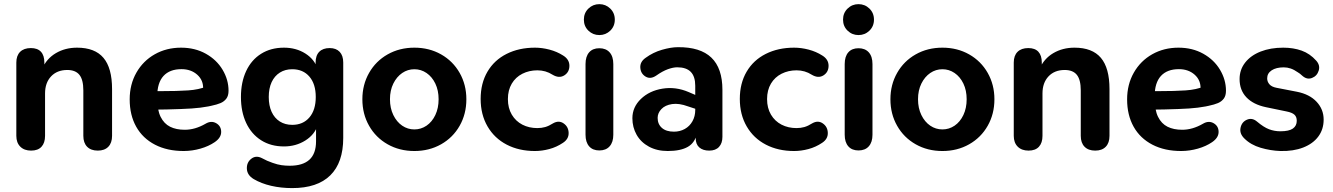

<svg xmlns="http://www.w3.org/2000/svg" viewBox="-20 -736 6591 949"><path d="M60.7 -64.6V-426.8Q60.7 -461.1 79.5 -479.8Q98.4 -498.4 132.5 -498.4Q165.6 -498.4 182.4 -480.2Q199.3 -461.9 199.3 -426.8V-365.8L188.3 -395.9Q210.1 -446.1 256.1 -473.3Q302.1 -500.4 360.9 -500.4Q448.9 -500.4 491.4 -450.1Q533.9 -399.8 533.9 -295.7V-64.6Q533.9 -29.9 515.5 -10.8Q497.1 8.4 463.3 8.4Q429.4 8.4 410.6 -10.8Q391.9 -29.9 391.9 -64.6V-289.3Q391.9 -342.2 372.4 -366.2Q353 -390.1 312.5 -390.1Q262.2 -390.1 232.4 -358.4Q202.7 -326.7 202.7 -274.4V-64.6Q202.7 -29.9 185.2 -10.8Q167.8 8.4 133.7 8.4Q99.8 8.4 80.2 -11.2Q60.7 -30.7 60.7 -64.6Z M621 -244.8Q621 -318.8 654.2 -377Q687.4 -435.2 745.1 -467.8Q802.9 -500.4 874.9 -500.4Q943.7 -500.4 997.4 -470.4Q1051 -440.4 1080.3 -391Q1109.6 -341.7 1109.6 -287.5Q1109.6 -262.8 1098.7 -248.4Q1087.7 -234 1070.1 -226.5Q1052.5 -219 1023.8 -213L1009.8 -210Q972.4 -202.8 927.2 -199.8Q882 -196.8 804.8 -195Q772.5 -194.8 736.7 -194L740.2 -285.5H770.9Q857.9 -285.5 910.3 -289.2Q962.7 -292.8 1000.5 -308.4L983.9 -295.2Q986.1 -338.7 955.2 -366.5Q924.2 -394.2 876.9 -394.2Q818.9 -394.2 788 -360.5Q757.2 -326.8 757.2 -260.6V-247.3Q757.2 -192.4 773.9 -158.5Q790.7 -124.6 820.7 -109.6Q850.6 -94.6 893.2 -94.6Q918.6 -94.6 944.3 -102Q969.9 -109.4 995.9 -124.4Q1023.9 -141.1 1048.5 -127.1Q1073 -113.1 1073.2 -84.2Q1073.4 -55.3 1040.9 -33.2Q1011.3 -13 970.9 -1.4Q930.4 10.2 888.7 10.4Q806.9 10.6 746.2 -20.8Q685.5 -52.2 653.2 -109.7Q621 -167.2 621 -244.8Z M1233.9 149.1Q1201.6 129.7 1200.2 98.2Q1198.8 66.7 1222.1 48.6Q1245.4 30.4 1275.3 46Q1298.7 59.2 1327.5 69Q1351.5 77.6 1371.5 80.4Q1391.4 83.2 1411.8 83.2Q1476.7 83.2 1509.4 53.3Q1542.1 23.4 1542.1 -37.7V-118.9H1550.9Q1535.7 -70.7 1489.1 -41.5Q1442.5 -12.2 1383.6 -12.2Q1318.6 -12.2 1270.7 -42.7Q1222.7 -73.2 1196.8 -128.3Q1170.9 -183.4 1170.9 -256.6Q1170.9 -329.8 1196.8 -385Q1222.7 -440.2 1270.8 -470.3Q1318.8 -500.4 1383.6 -500.4Q1443.7 -500.4 1489.6 -471.3Q1535.5 -442.1 1549.7 -394.8L1539.9 -364.6V-426.8Q1539.9 -461.9 1558.1 -480.2Q1576.2 -498.4 1609.5 -498.4Q1641.2 -498.4 1658.9 -479.8Q1676.5 -461.1 1676.5 -426.8V-54.3Q1676.5 67.7 1612.5 130.7Q1548.6 193.7 1424 193.7Q1368.9 193.7 1320.1 182.4Q1271.3 171.1 1233.9 149.1ZM1540.7 -256.6Q1540.7 -320.7 1509.4 -357.2Q1478 -393.8 1424.5 -393.8Q1389.4 -393.8 1363.2 -377.2Q1336.9 -360.6 1322.6 -330Q1308.4 -299.3 1308.4 -256.6Q1308.4 -213.9 1322.6 -183Q1336.9 -152 1363.2 -135.4Q1389.4 -118.9 1424.5 -118.9Q1478 -118.9 1509.4 -155.7Q1540.7 -192.5 1540.7 -256.6Z M1771.1 -245.4Q1771.1 -317.4 1804.3 -375.7Q1837.4 -434 1896 -467.2Q1954.7 -500.4 2028.1 -500.4Q2101.5 -500.4 2160.2 -467.2Q2218.8 -434 2251.9 -375.7Q2285.1 -317.4 2285.1 -245.4Q2285.1 -172.6 2251.9 -114.3Q2218.8 -56 2160.2 -22.8Q2101.5 10.4 2028.1 10.4Q1954.7 10.4 1896 -22.8Q1837.4 -56 1804.3 -114.3Q1771.1 -172.6 1771.1 -245.4ZM2147.9 -245.4Q2147.9 -289.3 2131.7 -323Q2115.5 -356.6 2088.2 -375.2Q2060.8 -393.8 2028.1 -393.8Q1995.3 -393.8 1968 -375.2Q1940.7 -356.6 1924.1 -323Q1907.5 -289.3 1907.5 -245.4Q1907.5 -201.5 1924.1 -167.4Q1940.7 -133.4 1968 -114.8Q1995.3 -96.3 2028.1 -96.3Q2060.8 -96.3 2088.2 -114.8Q2115.5 -133.4 2131.7 -167.4Q2147.9 -201.5 2147.9 -245.4Z M2355.7 -247Q2355.7 -324.4 2389.4 -381.7Q2423 -439 2484.1 -469.7Q2545.2 -500.4 2624.1 -500.4Q2658.8 -500.4 2695.8 -490.8Q2732.8 -481.1 2763.2 -461.7Q2794.5 -442.5 2794.4 -410.8Q2794.3 -379.2 2768.9 -363.3Q2743.4 -347.4 2711.1 -366.7Q2677.4 -388.4 2635.9 -388.4Q2595.6 -388.4 2562.1 -371.6Q2528.7 -354.8 2509.5 -322.6Q2490.4 -290.3 2490.4 -246.2Q2490.4 -201.9 2509.7 -169.3Q2529.1 -136.8 2562 -119.8Q2595 -102.9 2635.9 -102.9Q2656.4 -102.9 2674.6 -108Q2692.8 -113.2 2714.7 -127Q2742.7 -142.4 2766.2 -125.8Q2789.8 -109.3 2790.6 -79.2Q2791.5 -49.1 2762.6 -30.1Q2730.8 -8.7 2694.8 0.8Q2658.8 10.4 2624.1 10.4Q2545.2 10.4 2484.5 -21.1Q2423.8 -52.6 2389.8 -111.1Q2355.7 -169.6 2355.7 -247Z M2874.1 -70V-419.4Q2874.1 -456.9 2892 -477.3Q2909.8 -497.6 2942.3 -497.6Q2974.8 -497.6 2993.1 -477.3Q3011.4 -456.9 3011.4 -419.4V-70Q3011.4 -33.3 2993.2 -12.8Q2975.1 7.6 2942.4 7.6Q2909.7 7.6 2891.9 -12.8Q2874.1 -33.3 2874.1 -70ZM2865.9 -639Q2865.9 -671.8 2888.4 -693.7Q2910.9 -715.5 2942.3 -715.5Q2973.8 -715.5 2996.3 -693.7Q3018.8 -671.8 3018.8 -639Q3018.8 -606.2 2996.3 -584.4Q2973.8 -562.7 2942.3 -562.7Q2910.9 -562.7 2888.4 -584.4Q2865.9 -606.2 2865.9 -639Z M3105.7 -151.6Q3105.7 -206.4 3147.7 -246.9Q3189.7 -287.4 3254.8 -297.9Q3319.9 -308.4 3383.7 -281L3432.2 -260.1V-193.3L3381.2 -210Q3336.1 -226.7 3301.9 -221.6Q3267.7 -216.5 3249.1 -196.9Q3230.5 -177.4 3230.5 -153.3Q3230.5 -122.3 3251.6 -103.8Q3272.7 -85.2 3311 -85.2Q3340.5 -85.2 3364.6 -98.5Q3388.6 -111.8 3402.5 -136.5Q3416.4 -161.3 3416.4 -192.4V-312Q3416.4 -357.9 3394.3 -380.7Q3372.3 -403.4 3327.1 -403.4Q3307.7 -403.4 3281.3 -394Q3254.9 -384.5 3224.3 -362.9Q3195.5 -342.9 3171.3 -357.2Q3147 -371.6 3144.9 -401.1Q3142.8 -430.7 3171.3 -450.3Q3208.1 -477.3 3252 -489.9Q3295.9 -502.6 3330.3 -502.8Q3441.2 -503.8 3496 -451.3Q3550.7 -398.8 3550.7 -291.9V-59.4Q3550.7 -28.1 3533.9 -9.9Q3517.1 8.4 3485.4 8.4Q3454.3 8.4 3436.4 -7.3Q3418.6 -23 3418.6 -53.3V-84.6L3426 -80.3Q3416 -31 3379.9 -10.3Q3343.8 10.4 3280.3 10.4Q3227.6 10.4 3187.7 -11.1Q3147.8 -32.6 3126.7 -69.7Q3105.7 -106.8 3105.7 -151.6Z M3636.7 -247Q3636.7 -324.4 3670.4 -381.7Q3704 -439 3765.1 -469.7Q3826.2 -500.4 3905.1 -500.4Q3939.8 -500.4 3976.8 -490.8Q4013.8 -481.1 4044.2 -461.7Q4075.5 -442.5 4075.4 -410.8Q4075.3 -379.2 4049.9 -363.3Q4024.4 -347.4 3992.1 -366.7Q3958.4 -388.4 3916.9 -388.4Q3876.6 -388.4 3843.1 -371.6Q3809.7 -354.8 3790.5 -322.6Q3771.4 -290.3 3771.4 -246.2Q3771.4 -201.9 3790.7 -169.3Q3810.1 -136.8 3843 -119.8Q3876 -102.9 3916.9 -102.9Q3937.4 -102.9 3955.6 -108Q3973.8 -113.2 3995.7 -127Q4023.7 -142.4 4047.2 -125.8Q4070.8 -109.3 4071.6 -79.2Q4072.5 -49.1 4043.6 -30.1Q4011.8 -8.7 3975.8 0.8Q3939.8 10.4 3905.1 10.4Q3826.2 10.4 3765.5 -21.1Q3704.8 -52.6 3670.8 -111.1Q3636.7 -169.6 3636.7 -247Z M4155.1 -70V-419.4Q4155.1 -456.9 4173 -477.3Q4190.8 -497.6 4223.3 -497.6Q4255.8 -497.6 4274.1 -477.3Q4292.4 -456.9 4292.4 -419.4V-70Q4292.4 -33.3 4274.2 -12.8Q4256.1 7.6 4223.4 7.6Q4190.7 7.6 4172.9 -12.8Q4155.1 -33.3 4155.1 -70ZM4146.9 -639Q4146.9 -671.8 4169.4 -693.7Q4191.9 -715.5 4223.3 -715.5Q4254.8 -715.5 4277.3 -693.7Q4299.8 -671.8 4299.8 -639Q4299.8 -606.2 4277.3 -584.4Q4254.8 -562.7 4223.3 -562.7Q4191.9 -562.7 4169.4 -584.4Q4146.9 -606.2 4146.9 -639Z M4381.1 -245.4Q4381.1 -317.4 4414.3 -375.7Q4447.4 -434 4506 -467.2Q4564.7 -500.4 4638.1 -500.4Q4711.5 -500.4 4770.2 -467.2Q4828.8 -434 4861.9 -375.7Q4895.1 -317.4 4895.1 -245.4Q4895.1 -172.6 4861.9 -114.3Q4828.8 -56 4770.2 -22.8Q4711.5 10.4 4638.1 10.4Q4564.7 10.4 4506 -22.8Q4447.4 -56 4414.3 -114.3Q4381.1 -172.6 4381.1 -245.4ZM4757.9 -245.4Q4757.9 -289.3 4741.7 -323Q4725.5 -356.6 4698.2 -375.2Q4670.8 -393.8 4638.1 -393.8Q4605.3 -393.8 4578 -375.2Q4550.7 -356.6 4534.1 -323Q4517.5 -289.3 4517.5 -245.4Q4517.5 -201.5 4534.1 -167.4Q4550.7 -133.4 4578 -114.8Q4605.3 -96.3 4638.1 -96.3Q4670.8 -96.3 4698.2 -114.8Q4725.5 -133.4 4741.7 -167.4Q4757.9 -201.5 4757.9 -245.4Z M4990.7 -64.6V-426.8Q4990.7 -461.1 5009.5 -479.8Q5028.4 -498.4 5062.5 -498.4Q5095.6 -498.4 5112.4 -480.2Q5129.3 -461.9 5129.3 -426.8V-365.8L5118.3 -395.9Q5140.1 -446.1 5186.1 -473.3Q5232.1 -500.4 5290.9 -500.4Q5378.9 -500.4 5421.4 -450.1Q5463.9 -399.8 5463.9 -295.7V-64.6Q5463.9 -29.9 5445.5 -10.8Q5427.1 8.4 5393.3 8.4Q5359.4 8.4 5340.6 -10.8Q5321.9 -29.9 5321.9 -64.6V-289.3Q5321.9 -342.2 5302.4 -366.2Q5283 -390.1 5242.5 -390.1Q5192.2 -390.1 5162.4 -358.4Q5132.7 -326.7 5132.7 -274.4V-64.6Q5132.7 -29.9 5115.2 -10.8Q5097.8 8.4 5063.7 8.4Q5029.8 8.4 5010.2 -11.2Q4990.7 -30.7 4990.7 -64.6Z M5551 -244.8Q5551 -318.8 5584.2 -377Q5617.4 -435.2 5675.1 -467.8Q5732.9 -500.4 5804.9 -500.4Q5873.7 -500.4 5927.4 -470.4Q5981 -440.4 6010.3 -391Q6039.6 -341.7 6039.6 -287.5Q6039.6 -262.8 6028.7 -248.4Q6017.7 -234 6000.1 -226.5Q5982.5 -219 5953.8 -213L5939.8 -210Q5902.4 -202.8 5857.2 -199.8Q5812 -196.8 5734.8 -195Q5702.5 -194.8 5666.7 -194L5670.2 -285.5H5700.9Q5787.9 -285.5 5840.3 -289.2Q5892.7 -292.8 5930.5 -308.4L5913.9 -295.2Q5916.1 -338.7 5885.2 -366.5Q5854.2 -394.2 5806.9 -394.2Q5748.9 -394.2 5718 -360.5Q5687.2 -326.8 5687.2 -260.6V-247.3Q5687.2 -192.4 5703.9 -158.5Q5720.7 -124.6 5750.7 -109.6Q5780.6 -94.6 5823.2 -94.6Q5848.6 -94.6 5874.3 -102Q5899.9 -109.4 5925.9 -124.4Q5953.9 -141.1 5978.5 -127.1Q6003 -113.1 6003.2 -84.2Q6003.4 -55.3 5970.9 -33.2Q5941.3 -13 5900.9 -1.4Q5860.4 10.2 5818.7 10.4Q5736.9 10.6 5676.2 -20.8Q5615.5 -52.2 5583.2 -109.7Q5551 -167.2 5551 -244.8Z M6130.8 -51.3Q6105.7 -75.4 6111.6 -104.3Q6117.5 -133.1 6143.2 -144.3Q6168.8 -155.4 6192.9 -135.2Q6226.3 -107 6252.6 -97.1Q6278.9 -87.1 6308.5 -87.1Q6351.2 -87.1 6370.3 -100.6Q6389.5 -114.1 6389.5 -139Q6389.5 -158.6 6378 -169.1Q6366.5 -179.7 6339.2 -185.1L6237.2 -206.2Q6174.4 -219.4 6140.6 -255Q6106.9 -290.6 6106.9 -345Q6106.9 -391.6 6134.6 -426.9Q6162.4 -462.2 6211.2 -481.3Q6260 -500.4 6322.7 -500.4Q6372.8 -500.4 6413.7 -485.8Q6454.6 -471.1 6485.6 -436.3Q6506.1 -413.6 6498 -387.1Q6489.9 -360.5 6464.9 -350.7Q6440 -340.8 6416.6 -361.8Q6404.8 -373 6395.1 -378.4Q6376.7 -391.4 6359.7 -397.3Q6342.7 -403.1 6325.5 -403.1Q6287.6 -403.1 6265.5 -388.4Q6243.3 -373.7 6243.3 -348.8Q6243.3 -332.2 6254.3 -319.5Q6265.3 -306.7 6289.2 -302.1L6390.4 -282.5Q6453 -270.1 6487.7 -232.8Q6522.4 -195.5 6522.4 -144.9Q6522.4 -96.6 6496 -61.1Q6469.6 -25.6 6421.2 -6.8Q6372.8 12 6309.1 10.4Q6259.8 8.8 6211 -5.6Q6162.2 -20 6130.8 -51.3Z"/></svg>

Font: SN Pro Thin
Style: Regular
Weight: 200
Designer: Tobias Whetton
Foundry: Supernotes
Version: Version 1.003;Glyphs 3.3 (3324)